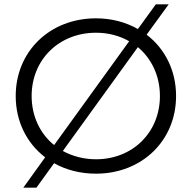

<svg xmlns="http://www.w3.org/2000/svg" viewBox="-20 -790 879 880"><path d="M753 -770H694L612 -657C557 -688 492 -706 420 -706C208 -706 52 -554 52 -350C52 -233 103 -133 187 -69L87 70H147L228 -42C283 -11 348 6 420 6C630 6 787 -145 787 -350C787 -467 736 -567 652 -631ZM125 -350C125 -517 251 -640 420 -640C477 -640 528 -626 572 -601L228 -125C164 -177 125 -257 125 -350ZM420 -60C364 -60 312 -74 268 -98L612 -574C674 -522 713 -443 713 -350C713 -183 588 -60 420 -60Z"/></svg>

Font: Talent
Style: Regular
Weight: 400
Designer: Mike Powis
Version: Version 1.001;hotconv 1.0.109;makeotfexe 2.5.65596